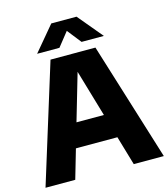

<svg xmlns="http://www.w3.org/2000/svg" viewBox="-135 -1055 1017 1160"><g transform="rotate(-15 374.0 -475.0)"><path d="M556.5 0 503 -182.5H243.5L190.5 0H4.5L234 -740H515L744.5 0ZM287.5 -333.5H459L373 -626.5ZM582.5 -795H443L374 -882.5L304.5 -795H165L295 -950H453Z"/></g></svg>

Font: Encode Sans ExtraBold
Style: Regular
Weight: 800
Designer: Multiple Designers
Foundry: Impallari Type
Version: Version 2.000